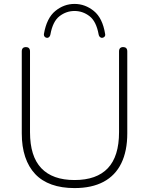

<svg xmlns="http://www.w3.org/2000/svg" viewBox="-20 -951 760 979"><path d="M360 8Q294 8 243.5 -10Q193 -28 159.5 -63.5Q126 -99 108.5 -151Q91 -203 91 -271V-689Q91 -700 96.5 -705.5Q102 -711 112 -711Q122 -711 127.5 -705.5Q133 -700 133 -689V-277Q133 -154 190.5 -93.5Q248 -33 360 -33Q473 -33 530 -93.5Q587 -154 587 -277V-689Q587 -700 592.5 -705.5Q598 -711 608 -711Q618 -711 623.5 -705.5Q629 -700 629 -689V-271Q629 -181 598.5 -118.5Q568 -56 508 -24Q448 8 360 8ZM220 -758Q213 -758 208 -763.5Q203 -769 204 -778Q218 -859 262 -895Q306 -931 360 -931Q414 -931 458.5 -895Q503 -859 516 -778Q518 -769 512.5 -763.5Q507 -758 500 -758Q497 -758 493 -760Q489 -762 486.5 -766Q484 -770 483 -775Q471 -842 436.5 -868.5Q402 -895 360 -895Q318 -895 283.5 -868.5Q249 -842 237 -775Q236 -770 233.5 -766Q231 -762 227.5 -760Q224 -758 220 -758Z"/></svg>

Font: Nunito ExtraLight
Style: Regular
Weight: 200
Designer: Vernon Adams
Foundry: Vernon Adams
Version: Version 3.602